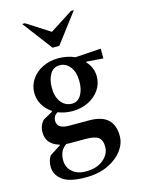

<svg xmlns="http://www.w3.org/2000/svg" viewBox="-138 -786 819 1104"><g transform="rotate(-15 271.5 -233.5)"><path d="M257 -148Q211 -148 172 -164Q157 -156 151 -144.5Q145 -133 145 -121Q145 -95 163 -83.5Q181 -72 219 -72H334Q410 -72 446 -38.5Q482 -5 482 60Q482 105 451.5 146Q421 187 365 213.5Q309 240 232 240Q135 240 93.5 208Q52 176 52 128Q52 91 70 65L135 23V19Q58 -3 58 -74Q58 -117 85 -144L141 -175V-181Q109 -202 90 -234.5Q71 -267 71 -306Q71 -350 95.5 -386Q120 -422 162 -442.5Q204 -463 257 -463Q282 -463 308 -457.5Q334 -452 353 -443L506 -453V-395L408 -402L404 -399Q422 -382 432.5 -357Q443 -332 443 -306Q443 -261 418.5 -225.5Q394 -190 352 -169Q310 -148 257 -148ZM266 -190Q300 -190 319.5 -222Q339 -254 339 -303Q339 -358 314.5 -390Q290 -422 253 -422Q215 -422 195.5 -389.5Q176 -357 176 -309Q176 -254 201 -222Q226 -190 266 -190ZM131 112Q131 153 161 180Q191 207 242 207Q307 207 346 174.5Q385 142 385 98Q385 58 363.5 42Q342 26 287 26H192Q182 26 173 25Q151 40 141 61Q131 82 131 112ZM240 -530 106 -707H123L260 -619L397 -707H414L280 -530Z"/></g></svg>

Font: Spectral SemiBold
Style: Regular
Weight: 600
Designer: Jean-Baptiste Levee
Foundry: Production Type
Version: Version 2.001